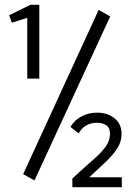

<svg xmlns="http://www.w3.org/2000/svg" viewBox="-20 -706 540 796"><path d="M93 -380V-632L29 -612L18 -643L106 -686H143V-380ZM123 42 76 16 389 -665 437 -638ZM280 70V34Q330 -12 365 -42.5Q400 -73 418 -98Q436 -123 436 -151Q436 -176 421 -186.5Q406 -197 382 -197Q358 -197 338.5 -186.5Q319 -176 306 -153L272 -180Q289 -208 318 -223.5Q347 -239 382 -239Q426 -239 455 -215.5Q484 -192 484 -151Q484 -118 466 -90.5Q448 -63 418 -34.5Q388 -6 350 29H485V70Z"/></svg>

Font: Ligconsolata
Style: Regular
Weight: 400
Monospace: yes
Designer: Raph Levien, Cyreal, Brenton Simpson
Foundry: Raph Levien, Cyreal, Google
Version: Version 3.001; ttfautohint (v1.8.2.53-6de2)